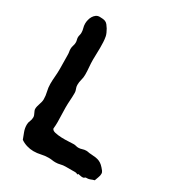

<svg xmlns="http://www.w3.org/2000/svg" viewBox="-174 -804 837 921"><g transform="rotate(30 245.0 -343.5)"><path d="M490.2 -54.2Q490.2 -43.5 485.6 -32.2Q481 -21 478 -11.2Q471.7 -9.8 467.5 -8.1Q463.4 -6.3 459.5 -4.9Q455.6 -3.4 450.7 -2.2Q445.8 -1 438 -1Q433.6 -1 432.1 0Q430.7 1 429.2 2.4Q427.7 3.9 425.8 4.9Q423.8 5.9 418.9 5.9Q413.1 5.9 407 4.4Q400.9 2.9 394 2Q394 2.4 393.8 2.9Q393.6 3.4 393.6 4.4Q393.1 5.4 393.1 5.9Q390.1 5.9 386.2 3.9Q382.3 2 377.9 2H324.2Q310.1 2 297.4 5.4Q284.7 8.8 271 8.8Q261.2 8.8 252 7.3Q242.7 5.9 232.9 5.9Q212.4 5.9 192.9 10.5Q173.3 15.1 152.8 15.1Q134.3 15.1 115.2 9.3Q96.2 3.4 82 -6.8Q75.2 -24.9 68.6 -42.2Q62 -59.6 62 -79.1Q62 -91.3 66.9 -102.1Q71.8 -112.8 71.8 -125Q71.8 -130.9 69.8 -136Q67.9 -141.1 65.4 -146Q63 -150.9 61 -155.8Q59.1 -160.6 59.1 -165Q59.1 -172.4 61 -179.9Q63 -187.5 65.4 -194.8Q67.9 -202.1 69.8 -209.7Q71.8 -217.3 71.8 -225.1Q71.8 -245.1 66.9 -264.9Q62 -284.7 62 -305.2Q62 -326.2 64 -347.2Q65.9 -368.2 65.9 -390.1L64.9 -467.8Q64.9 -476.1 63.5 -483.4Q62 -490.7 62 -499Q62 -508.8 65.4 -518.6Q68.8 -528.3 68.8 -538.1Q68.8 -544.9 66.9 -551.5Q64.9 -558.1 64.9 -564.9Q64.9 -571.8 66.9 -578.4Q68.8 -585 68.8 -591.8Q68.8 -604 65.4 -615.5Q62 -627 62 -639.2Q62 -649.4 64.7 -660.4Q67.4 -671.4 73 -680.7Q78.6 -689.9 86.9 -696Q95.2 -702.1 106.9 -702.1Q113.8 -702.1 123.8 -701.2Q133.8 -700.2 140.1 -696.8Q146 -694.3 152.1 -686.8Q158.2 -679.2 163.6 -670.2Q168.9 -661.1 172.9 -651.9Q176.8 -642.6 178.2 -636.2Q181.2 -621.1 181.9 -605.2Q182.6 -589.4 182.6 -573Q182.6 -556.6 181.9 -540.3Q181.2 -523.9 181.2 -508.8Q181.2 -488.3 183.1 -467.8Q185.1 -447.3 185.1 -425.8Q185.1 -410.6 180.9 -396Q176.8 -381.3 176.8 -366.2Q176.8 -355 180.9 -345.5Q185.1 -335.9 185.1 -326.2Q185.1 -304.7 183.6 -284.4Q182.1 -264.2 182.1 -243.2Q182.1 -222.7 183.1 -203.1Q184.1 -183.6 184.1 -164.1Q184.1 -154.3 183.6 -145.3Q183.1 -136.2 182.1 -127Q185.1 -117.2 201.2 -113.5Q217.3 -109.9 237.3 -109.1Q257.3 -108.4 276.4 -109.6Q295.4 -110.8 304.2 -110.8Q311 -110.8 317.6 -108.9Q324.2 -106.9 331.1 -106.9Q341.8 -106.9 351.6 -110.4Q361.3 -113.8 372.1 -113.8Q378.9 -113.8 385 -112.3Q391.1 -110.8 397.9 -110.8Q414.6 -109.9 426.3 -108.2Q438 -106.4 447.8 -102.1Q457.5 -97.7 466.1 -89.8Q474.6 -82 484.9 -68.8Q490.2 -62 490.2 -54.2Z"/></g></svg>

Font: Margarine
Style: Regular
Weight: 400
Designer: Astigmatic (AOETI)
Foundry: Astigmatic (AOETI)
Version: Version 1.000